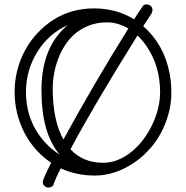

<svg xmlns="http://www.w3.org/2000/svg" viewBox="-20 -762 838 866"><path d="M249 -64.9Q167 -160.6 167 -355Q167 -545.4 278.8 -643.1Q281.7 -646 286.1 -648.9Q201.2 -611.3 149.9 -530.3Q97.2 -447.3 97.2 -347.2Q97.2 -211.9 187 -115.7Q214.8 -85.9 249 -64.9ZM253.9 -2.9Q231.9 40.5 222.2 66.9Q222.2 75.2 214.4 79.6Q206.5 84 198.2 84Q189.9 84 181.4 77.4Q172.9 70.8 172.9 58.8Q172.9 46.9 210.9 -27.8Q94.2 -107.4 57.6 -250Q45.9 -296.9 45.9 -347.9Q45.9 -398.9 58.6 -447.3Q71.3 -495.6 94.2 -537.4Q117.2 -579.1 149.7 -613.5Q182.1 -647.9 221.2 -672.9Q302.7 -724.1 403.8 -724.1Q504.9 -724.1 585 -674.8Q604.5 -707 622.1 -731Q627.4 -742.2 640.9 -742.2Q654.3 -742.2 661.1 -733.9Q668 -725.6 668 -715.8L664.1 -702.1L626 -644Q719.2 -562.5 745.1 -431.2Q752.9 -389.6 752.9 -342.8Q752.9 -295.9 740 -248.3Q727.1 -200.7 703.9 -158.7Q680.7 -116.7 647.9 -82Q615.2 -47.4 576.2 -22.5Q493.7 29.8 408.4 29.8Q323.2 29.8 253.9 -2.9ZM297.9 -88.9Q353.5 -27.8 445.8 -27.8Q511.7 -27.8 574.2 -78.1Q630.9 -124.5 667 -200.2Q702.1 -274.4 702.1 -347.2Q702.1 -463.4 641.6 -552.7Q623 -580.6 600.1 -602.1Q402.3 -285.2 297.9 -88.9ZM559.1 -633.8Q509.8 -661.1 464.8 -661.1Q419.9 -661.1 385.3 -648.4Q350.6 -635.7 323.5 -614Q296.4 -592.3 276.4 -562.5Q256.3 -532.7 243.2 -499Q217.8 -431.6 217.8 -363.3Q217.8 -218.8 266.1 -132.8Q400.9 -379.9 559.1 -633.8Z"/></svg>

Font: Ribeye Marrow
Style: Regular
Weight: 400
Designer: Astigmatic (AOETI)
Foundry: Astigmatic (AOETI)
Version: Version 1.000